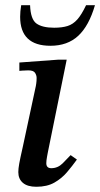

<svg xmlns="http://www.w3.org/2000/svg" viewBox="-20 -704 383 734"><path d="M119 10Q85 10 67.5 -5Q50 -20 50 -46Q50 -59 53.5 -78.5Q57 -98 67 -142L117 -375Q117 -375 118.5 -384.5Q120 -394 120 -406Q120 -416 114 -425.5Q108 -435 88 -435Q75 -435 64.5 -434Q54 -433 54 -433V-465L204 -476H235L163 -122Q163 -122 160 -106Q157 -90 157 -80Q157 -61 176 -61Q201 -61 219.5 -79.5Q238 -98 250 -111L274 -94Q256 -69 236 -45.5Q216 -22 188 -6Q160 10 119 10ZM173 -529Q57 -529 57 -640Q57 -650 58 -661Q59 -672 61 -684H95Q97 -630 119.5 -614Q142 -598 187 -598Q217 -598 238 -604.5Q259 -611 275.5 -629.5Q292 -648 309 -684H343Q320 -605 279 -567Q238 -529 173 -529Z"/></svg>

Font: STIX Two Text Medium
Style: Italic
Weight: 500
Italic angle: -12°
Designer: Ross Mills, John Hudson & Paul Hanslow, Tiro Typeworks Ltd; with prior portions MicroPress Inc. and Coen Hoffman, Elsevi
Foundry: Tiro Typeworks Ltd
Version: Version 2.13 b171